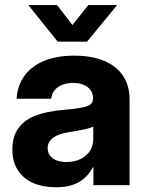

<svg xmlns="http://www.w3.org/2000/svg" viewBox="-20 -753 597 781"><path d="M30.3 -144.9Q30.3 -200.1 56.6 -233.9Q83 -267.8 126.6 -283.7Q170.2 -299.6 231.2 -305.3Q255.4 -307.6 272.5 -309.5Q306.3 -313.5 323.9 -317.9Q341.5 -322.4 349.9 -330.2Q358.2 -338 358.2 -351.8V-354.9Q358.2 -372.9 348.3 -386.6Q338.5 -400.3 320.2 -408.1Q302 -415.8 277.3 -415.8Q251.9 -415.8 232.4 -407.8Q212.9 -399.8 201.5 -385.2Q190.1 -370.6 188.5 -351.4H47.5Q50.9 -405.3 79.4 -444.7Q108 -484.1 159.4 -505.3Q210.8 -526.6 282 -526.6Q353.3 -526.6 403.8 -505.3Q454.3 -484.1 480.7 -444.3Q507 -404.5 507 -349V0H360V-72.7H358Q336 -32.1 300 -11.7Q264.1 8.7 207.6 8.7Q155.1 8.7 115.1 -8.5Q75.2 -25.8 52.7 -60.4Q30.3 -94.9 30.3 -144.9ZM359.4 -187.7V-238.1Q347.3 -231.7 322.6 -226.5Q297.9 -221.3 259 -215.2Q233.7 -211.2 214.8 -203.2Q195.9 -195.1 184.9 -182Q173.8 -168.8 173.8 -150Q173.8 -132.8 183.3 -120.2Q192.7 -107.5 210 -100.7Q227.3 -93.9 250.4 -93.9Q282.6 -93.9 307.5 -106Q332.3 -118 345.8 -139.2Q359.4 -160.4 359.4 -187.7ZM274.6 -651.3 339.3 -732.5H456.1V-732L334 -583.5H214.8L95.5 -732V-732.5H211.9Z"/></svg>

Font: Intratopia Thin
Style: Regular
Weight: 100
Designer: Rasmus Andersson
Foundry: rsms
Version: Version 3.000;Glyphs 3.2.3 (3260)